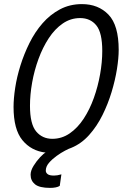

<svg xmlns="http://www.w3.org/2000/svg" viewBox="-20 -729 600 935"><path d="M224 186Q172 186 150.5 168.5Q129 151 129 122Q129 102 143.5 78.5Q158 55 175.5 36.5Q193 18 202 14Q132 6 89 -46.5Q46 -99 46 -208Q46 -249 54 -301.5Q62 -354 79.5 -410Q97 -466 123.5 -519.5Q150 -573 187 -615.5Q224 -658 272 -683.5Q320 -709 379 -709Q459 -709 508.5 -657.5Q558 -606 558 -486Q558 -446 549.5 -392.5Q541 -339 523.5 -281Q506 -223 479 -168.5Q452 -114 414 -71.5Q376 -29 327 -9Q317 -6 297 4.5Q277 15 255.5 30.5Q234 46 218.5 64Q203 82 203 102Q203 112 212 119Q221 126 243 126Q251 126 260 124.5Q269 123 279 120L271 176Q264 181 251.5 183.5Q239 186 224 186ZM235 -53Q281 -53 319.5 -79.5Q358 -106 387.5 -151Q417 -196 437 -252Q457 -308 467.5 -367.5Q478 -427 478 -481Q478 -570 449 -605.5Q420 -641 370 -641Q324 -641 285.5 -614.5Q247 -588 217.5 -543Q188 -498 167.5 -442Q147 -386 136.5 -327Q126 -268 126 -214Q126 -125 156 -89Q186 -53 235 -53Z"/></svg>

Font: Ubuntu Sans Mono
Style: Italic
Weight: 400
Italic angle: -13.5°
Monospace: yes
Designer: Dalton Maag Ltd
Foundry: Dalton Maag Ltd
Version: Version 1.006